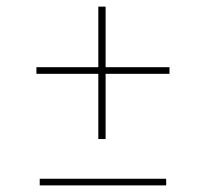

<svg xmlns="http://www.w3.org/2000/svg" viewBox="-20 -561 622 580"><path d="M277 -141V-338H90V-358H277V-541H299V-358H492V-338H299V-141ZM100 -1V-21H482V-1Z"/></svg>

Font: Literata 72pt
Style: Bold
Weight: 700
Designer: Latin by Veronika Burian and Jose Scaglione. Greek by Irene Vlachou. Cyrillic by Vera Evstafieva.
Foundry: TypeTogether
Version: Version 3.002